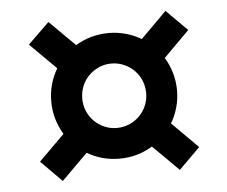

<svg xmlns="http://www.w3.org/2000/svg" viewBox="-41 -617 662 561"><g transform="rotate(-5 290.0 -336.5)"><path d="M199 -336.5Q199 -317.5 206.2 -300.2Q213.5 -283 226.2 -270.2Q239 -257.5 256 -250Q273 -242.5 292.5 -242.5Q312 -242.5 329.2 -250Q346.5 -257.5 359.2 -270.2Q372 -283 379.2 -300.2Q386.5 -317.5 386.5 -336.5Q386.5 -356.5 379.2 -373.8Q372 -391 359.2 -403.8Q346.5 -416.5 329.2 -424Q312 -431.5 292.5 -431.5Q273 -431.5 256 -424Q239 -416.5 226.2 -403.8Q213.5 -391 206.2 -373.8Q199 -356.5 199 -336.5ZM465 -104.5 389.5 -179.5Q368.5 -166.5 344 -159.5Q319.5 -152.5 292.5 -152.5Q266.5 -152.5 242.8 -159Q219 -165.5 198 -178L121.5 -102L60 -164L135.5 -239Q122.5 -260 115.2 -284.8Q108 -309.5 108 -336.5Q108 -363 114.8 -386.8Q121.5 -410.5 134 -431.5L57.5 -507.5L120 -568.5L195 -494Q216 -507 240.8 -514Q265.5 -521 292.5 -521Q318.5 -521 342.5 -514.2Q366.5 -507.5 387.5 -495L463.5 -571L525 -509.5L449.5 -434Q462.5 -413 469.8 -388.2Q477 -363.5 477 -336.5Q477 -310.5 470.2 -286.8Q463.5 -263 451 -242L527 -166Z"/></g></svg>

Font: Lato 2
Style: Bold Italic
Weight: 700
Italic angle: -7°
Designer: Lukasz Dziedzic with Adam Twardoch and Botio Nikoltchev
Foundry: tyPoland Lukasz Dziedzic
Version: Version 2.015; 2015-08-06; http://www.latofonts.com/